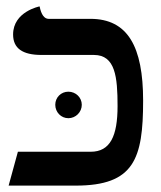

<svg xmlns="http://www.w3.org/2000/svg" viewBox="-20 -581 503 601"><path d="M348 -249C348 -155 325 -106 264 -106H36L7 0H217C400 0 428 -84 428 -266C428 -435 380 -522 263 -522H132C119 -522 109 -535 104 -561C104 -561 21 -545 21 -473C21 -430 50 -409 110 -409H274C341 -409 348 -340 348 -249ZM153 -253C153 -230 171 -211 194 -211C217 -211 236 -230 236 -253C236 -276 217 -294 194 -294C171 -294 153 -276 153 -253Z"/></svg>

Font: Libertinus Serif
Style: Bold
Weight: 700
Designer: Philipp H. Poll, Khaled Hosny
Foundry: Caleb Maclennan
Version: Version 7.050;RELEASE